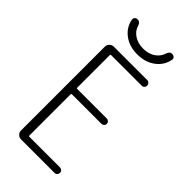

<svg xmlns="http://www.w3.org/2000/svg" viewBox="-285 -1001 1069 1069"><g transform="rotate(45 250.0 -466.0)"><path d="M89.8 -909.2Q88.9 -918.9 95.2 -925.3Q101.6 -931.6 112.3 -931.6Q131.8 -931.6 138.7 -908.2Q147.5 -877 177.2 -857.4Q207 -837.9 248.5 -837.9Q290 -837.9 318.8 -857.4Q347.7 -877 357.4 -908.2Q365.2 -932.6 383.8 -931.6Q393.6 -931.6 400.9 -925.3Q408.2 -918.9 406.2 -909.2Q397.5 -857.4 354 -824.7Q310.5 -792 247.6 -792Q184.6 -792 141.6 -824.7Q98.6 -857.4 89.8 -909.2ZM147.5 -686.5Q143.6 -686.5 142.6 -681.6V-423.8Q142.6 -419.9 147.5 -419.9H379.9Q388.7 -419.9 395 -414.1Q401.4 -408.2 401.4 -398.9Q401.4 -389.6 395 -383.8Q388.7 -377.9 379.9 -377.9H147.5Q143.6 -377.9 142.6 -373V-47.9Q142.6 -43 147.5 -43H388.7Q397.5 -43 403.8 -37.1Q410.2 -31.2 410.2 -22Q410.2 -12.7 404.3 -6.3Q398.4 0 388.7 0H126Q111.3 0 100.6 -9.8Q89.8 -19.5 89.8 -35.2V-695.3Q89.8 -710 100.6 -720.2Q111.3 -730.5 126 -730.5H388.7Q397.5 -730.5 403.8 -723.6Q410.2 -716.8 410.2 -708Q410.2 -699.2 404.3 -692.9Q398.4 -686.5 388.7 -686.5Z"/></g></svg>

Font: Rounded-L Mgen+ 1mn light
Style: Regular
Weight: 200
Designer: [Source Han Sans]
Ryoko NISHIZUKA  (kana & ideographs); Paul D. Hunt (Latin, Greek & Cyrillic); Wenlong ZHANG  (bopomofo
Version: Version 1.059.20150602